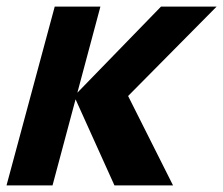

<svg xmlns="http://www.w3.org/2000/svg" viewBox="-23 -560 675 580"><path d="M-3.3 0H135.7L205.3 -260L322.7 0H499.7L364 -270L631.3 -540H463.3L210.7 -280L280.3 -540H142.3Z"/></svg>

Font: Manrope
Style: ExtraBoldItalic
Weight: 800
Italic angle: -15°
Designer: Mikhail Sharanda
Foundry: Mikhail Sharanda
Version: Version 4.502;hotconv 1.0.109;makeotfexe 2.5.65596